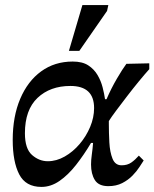

<svg xmlns="http://www.w3.org/2000/svg" viewBox="-20 -721 607 755"><path d="M143 14Q81 14 55.5 -35.5Q30 -85 30 -171Q30 -263 59.5 -332.5Q89 -402 142 -440.5Q195 -479 266 -479Q304 -479 327 -464Q350 -449 363.5 -426Q377 -403 383.5 -377.5Q390 -352 393 -331H399Q417 -373 439.5 -411.5Q462 -450 477 -470L567 -472V-449Q549 -429 526 -401Q503 -373 480 -343Q457 -313 437.5 -287Q418 -261 408 -245V-244Q408 -241 408 -233Q408 -199 410 -161Q412 -123 422.5 -97Q433 -71 458 -71Q481 -71 496.5 -82Q512 -93 526 -109L545 -90Q539 -81 528.5 -64.5Q518 -48 501 -30.5Q484 -13 460.5 -1Q437 11 406 11Q368 11 353 -13Q338 -37 338 -74Q338 -92 341 -113Q344 -134 346 -159H338Q310 -112 279 -72.5Q248 -33 214 -9.5Q180 14 143 14ZM168 -87Q202 -87 234.5 -105.5Q267 -124 293 -154.5Q319 -185 334.5 -222Q350 -259 350 -296Q350 -383 257 -383Q177 -383 127.5 -336Q78 -289 78 -197Q78 -136 106 -111.5Q134 -87 168 -87ZM292 -521H251L304 -701H406L401 -678Z"/></svg>

Font: STIX Two Text Medium
Style: Italic
Weight: 500
Italic angle: -12°
Designer: Ross Mills, John Hudson & Paul Hanslow, Tiro Typeworks Ltd; with prior portions MicroPress Inc. and Coen Hoffman, Elsevi
Foundry: Tiro Typeworks Ltd
Version: Version 2.13 b171